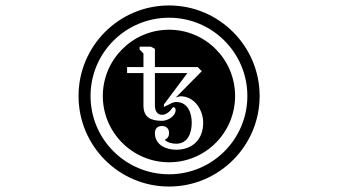

<svg xmlns="http://www.w3.org/2000/svg" viewBox="-20 -741 1240 704"><path d="M626 -192C588 -192 548 -210 548 -253C548 -270 558 -279 574 -279C590 -279 600 -269 600 -253C600 -243 595 -232 584 -229C592 -218 613 -214 626 -214C669 -214 683 -254 683 -291C683 -328 668 -367 626 -367C619 -367 610 -364 600 -358L581 -349V-358L667 -473H548V-354C548 -337 555 -320 574 -320C589 -320 603 -332 611 -344C611 -345 612 -346 614 -347C614 -348 615 -348 616 -348C617 -348 619 -347 621 -346C623 -343 624 -341 624 -338C624 -315 595 -298 574 -298C534 -298 506 -310 506 -354V-473H446V-495H506V-545L492 -559V-570H533L548 -562V-495H705L720 -480L624 -383C630 -386 636 -387 642 -388C693 -388 725 -338 725 -291C725 -229 685 -192 626 -192ZM312 -389C312 -548 441 -676 600 -676C758 -676 887 -548 887 -389C887 -230 758 -102 600 -102C441 -102 312 -230 312 -389ZM357 -389C357 -255 466 -146 600 -146C734 -146 842 -255 842 -389C842 -523 734 -632 600 -632C466 -632 357 -523 357 -389ZM268 -389C268 -206 416 -57 600 -57C783 -57 932 -206 932 -389C932 -572 783 -721 600 -721C416 -721 268 -572 268 -389Z"/></svg>

Font: CryptoKit_GRILLE 1.4
Style: Regular
Weight: 400
Monospace: yes
Designer: Oceane Juvin
Foundry: http://www.head-geneve.ch
Version: Version 1.004